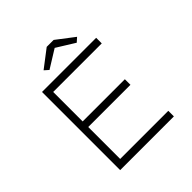

<svg xmlns="http://www.w3.org/2000/svg" viewBox="-229 -1048 1216 1216"><g transform="rotate(-45 379.0 -440.5)"><path d="M155 0V-700H640V-650H205V-50H636V0ZM181 -336V-386H583V-336ZM287 -765 259 -790 378 -881H440L559 -790L531 -765L394 -850H424Z"/></g></svg>

Font: Lexend Giga ExtraLight
Style: Regular
Weight: 250
Version: Version 1.007